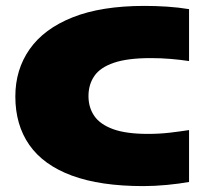

<svg xmlns="http://www.w3.org/2000/svg" viewBox="-20 -623 698 651"><path d="M466 8Q319.5 8 223.2 -27.8Q127 -63.5 79.5 -131.5Q32 -199.5 32 -296Q32 -387 80.5 -456.2Q129 -525.5 226.2 -564.2Q323.5 -603 470 -603Q507.5 -603 546.2 -600.5Q585 -598 621 -592V-416Q591 -420.5 558.8 -423.2Q526.5 -426 491 -426Q412.5 -426 366.2 -410.2Q320 -394.5 300 -365.5Q280 -336.5 280 -297Q280 -259 299.5 -230.2Q319 -201.5 363.2 -185.2Q407.5 -169 482 -169Q520.5 -169 556.5 -173.2Q592.5 -177.5 621 -182V-6Q587.5 0 546 4Q504.5 8 466 8Z"/></svg>

Font: Encode Sans SC Expanded Black
Style: Regular
Weight: 900
Width: 7
Designer: Multiple Designers
Foundry: Impallari Type
Version: Version 3.002